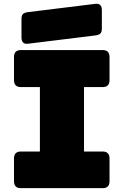

<svg xmlns="http://www.w3.org/2000/svg" viewBox="-20 -981 645 1001"><path d="M89 0Q53 0 53 -36V-155Q53 -191 89 -191H188V-527H89Q53 -527 53 -563V-684Q53 -720 89 -720H515Q551 -720 551 -684V-563Q551 -527 515 -527H418V-191H515Q551 -191 551 -155V-36Q551 0 515 0ZM475 -796 126 -753Q92 -749 92 -786V-882Q92 -901 100.5 -908.5Q109 -916 128 -918L477 -961Q511 -965 511 -928V-832Q511 -813 502.5 -805.5Q494 -798 475 -796Z"/></svg>

Font: Bungee Spice
Style: Regular
Weight: 400
Designer: David Jonathan Ross
Foundry: David Jonathan Ross
Version: Version 2.000